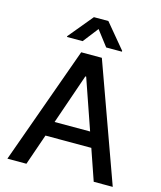

<svg xmlns="http://www.w3.org/2000/svg" viewBox="-133 -1018 934 1114"><g transform="rotate(15 334.5 -461.5)"><path d="M18.6 0 272.5 -707H396.5L651.4 0H537.1L472.7 -186.5H197.3L132.8 0ZM441.4 -276.4 336.9 -578.1H332L228 -276.4ZM335 -863.3 263.7 -771.5H169.9V-776.4L291 -922.9H377.9L500 -776.4V-771.5H405.3Z"/></g></svg>

Font: WEMIX Pretendard Medium
Style: Regular
Weight: 500
Designer: Base glyphs from Inter by Rasmus Andersson; Hangeul glyphs from Noto Sans CJK(Source Han Sans) by Jang Soo-young and Kan
Foundry: Kil Hyung-jin
Version: Version 1.000